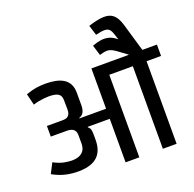

<svg xmlns="http://www.w3.org/2000/svg" viewBox="-195 -1414 1634 1615"><g transform="rotate(-20 621.5 -606.0)"><path d="M656.3 0V-389.7H459.7L458.7 -385Q476.7 -370.7 480.3 -353.8Q484 -337 484 -310V-265Q484 -210 467.8 -171Q451.7 -132 420.5 -107.7Q389.3 -83.3 343.3 -72.7Q297.3 -62 238 -64Q178.3 -66.3 128.2 -80.7Q78 -95 31.3 -121.7L77 -211.3Q130 -184 170 -176.3Q210 -168.7 237.3 -168.7Q274.3 -168.7 302.2 -179.3Q330 -190 346 -213.8Q362 -237.7 362 -277V-349.3Q362 -371.7 355 -385.5Q348 -399.3 336.3 -406.3Q324.7 -413.3 310.5 -416Q296.3 -418.7 281.3 -418.7H139V-514H281.3Q307.3 -514 321.5 -522.5Q335.7 -531 341.3 -543.8Q347 -556.7 348.2 -570Q349.3 -583.3 349.3 -593.3L348 -672.3Q347 -712 320.2 -727.3Q293.3 -742.7 237 -742.7Q221 -742.7 197.3 -740.3Q173.7 -738 147.7 -733.2Q121.7 -728.3 97.3 -720L72.3 -821.7Q127.7 -841.3 166.8 -847Q206 -852.7 250.3 -852.7Q296.3 -852.7 336.5 -844.8Q376.7 -837 406.8 -818.7Q437 -800.3 454 -768.8Q471 -737.3 471 -689V-579.7Q471 -542.7 459.2 -518.5Q447.3 -494.3 418 -484.7V-480H656.3V-840.7H990V-843.3L901.7 -908Q875.3 -926 855.8 -931.8Q836.3 -937.7 815.5 -934.8Q794.7 -932 763 -922.7L734.3 -1015.3Q774 -1030.7 810.2 -1036.2Q846.3 -1041.7 881.2 -1033.2Q916 -1024.7 950.3 -995H952.3L939.3 -1036.3Q929.3 -1070.3 915 -1087.3Q900.7 -1104.3 872.3 -1105.5Q844 -1106.7 790 -1093L762 -1183.3Q847 -1210.7 901 -1212Q955 -1213.3 987.2 -1184.8Q1019.3 -1156.3 1038 -1094L1112.3 -840.7H1242.7V-739H1113V0H990V-739H779.3V0Z"/></g></svg>

Font: Matangi Light
Style: Regular
Weight: 300
Designer: Prashant Pant
Foundry: The Graphic Ant
Version: Version 3.002